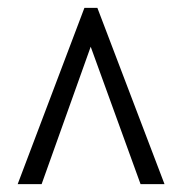

<svg xmlns="http://www.w3.org/2000/svg" viewBox="-20 -734 465 489"><path d="M25 -265H86L211 -615L338 -265H399L228 -714H195Z"/></svg>

Font: Noto Serif Armenian ExtraCondensed SemiBold
Style: Regular
Weight: 600
Width: 2
Designer: Monotype Design Team
Foundry: Monotype Imaging Inc.
Version: Version 2.008